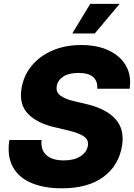

<svg xmlns="http://www.w3.org/2000/svg" viewBox="-20 -972 700 1001"><path d="M301.8 9.8Q210.4 9.8 144.3 -17.8Q78.1 -45.4 47.1 -101.3Q16.1 -157.2 28.8 -242.2H196.8Q191.4 -189.5 222.7 -162.6Q253.9 -135.7 312.5 -135.7Q365.7 -135.7 399.2 -157Q432.6 -178.2 438 -211.9Q443.4 -242.2 418 -260.3Q392.6 -278.3 335 -292L261.2 -309.6Q170.9 -331.1 124.8 -379.9Q78.6 -428.7 92.3 -511.7Q103.5 -579.1 145.8 -629.9Q188 -680.7 254.2 -709Q320.3 -737.3 403.3 -737.3Q487.8 -737.3 548.1 -708.5Q608.4 -679.7 637.2 -628.4Q666 -577.1 655.8 -509.3H486.8Q490.2 -548.3 465.8 -570.1Q441.4 -591.8 389.6 -591.8Q338.4 -591.8 309.6 -572.5Q280.8 -553.2 275.9 -523.4Q270.5 -490.7 296.1 -472.7Q321.8 -454.6 369.1 -443.8L428.7 -429.7Q532.7 -405.8 581.5 -351.8Q630.4 -297.9 616.2 -211.4Q598.6 -107.4 518.1 -48.8Q437.5 9.8 301.8 9.8ZM356.9 -797.4 450.2 -951.7H603.5L474.1 -797.4Z"/></svg>

Font: Inter Extra Bold
Style: Italic
Weight: 800
Italic angle: -9.39999°
Designer: Rasmus Andersson
Foundry: rsms
Version: Version 4.000;git-3c8e0fc